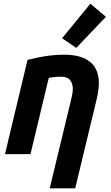

<svg xmlns="http://www.w3.org/2000/svg" viewBox="-20 -834 600 1039"><path d="M249 185 361 -279Q365 -296 369.5 -315.5Q374 -335 374 -354Q374 -380 360 -399.5Q346 -419 309 -419Q293 -419 277 -417.5Q261 -416 244 -413L145 0H7L129 -510Q156 -517 186 -523Q216 -529 251 -533.5Q286 -538 328 -538Q391 -538 432.5 -520Q474 -502 494.5 -468Q515 -434 515 -385Q515 -366 512 -343.5Q509 -321 503 -297L387 185ZM393 -575 316 -627 469 -814 553 -743Z"/></svg>

Font: Ubuntu Sans Mono
Style: Italic
Weight: 400
Italic angle: -13.5°
Monospace: yes
Designer: Dalton Maag Ltd
Foundry: Dalton Maag Ltd
Version: Version 1.006